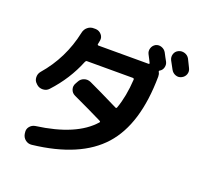

<svg xmlns="http://www.w3.org/2000/svg" viewBox="-148 -1004 1296 1231"><g transform="rotate(20 500.0 -388.0)"><path d="M873 -703.1Q864.3 -720.7 843.8 -756.8Q834 -776.4 840.3 -797.4Q846.7 -818.4 866.7 -828.1Q886.7 -837.9 908.7 -831.1Q930.7 -824.2 941.4 -804.7Q946.3 -794.9 955.6 -775.9Q964.8 -756.8 968.8 -749Q978.5 -729.5 971.7 -709.5Q964.8 -689.5 944.8 -679.2Q924.8 -668.9 904.3 -676.3Q883.8 -683.6 873 -703.1ZM91.8 -315.4 85.9 -321.3Q69.3 -335.9 68.4 -359.4Q67.4 -382.8 82 -400.4Q204.1 -541 243.2 -726.6Q248 -751 266.6 -766.1Q285.2 -781.2 308.6 -780.3H322.3Q345.7 -778.3 360.8 -760.7Q376 -743.2 372.1 -720.7Q371.1 -713.9 367.2 -695.3Q365.2 -687.5 374 -686.5H715.8Q718.8 -686.5 720.2 -689.5Q721.7 -692.4 719.7 -694.3Q716.8 -700.2 708 -717.8Q699.2 -735.4 694.3 -744.1Q684.6 -762.7 690.9 -783.2Q697.3 -803.7 715.8 -814.5Q735.4 -824.2 756.3 -816.9Q777.3 -809.6 788.1 -790Q793 -781.2 801.8 -763.7Q810.5 -746.1 816.4 -737.3Q825.2 -719.7 819.8 -699.7Q814.5 -679.7 796.9 -669.9Q791 -667 794.9 -659.2Q801.8 -648.4 801.8 -630.9Q798.8 -303.7 652.8 -141.1Q506.8 21.5 189.5 57.6Q165 60.5 146 45.9Q127 31.2 123 6.8L122.1 -1Q118.2 -24.4 132.3 -42Q146.5 -59.6 168.9 -63.5Q437.5 -99.6 547.9 -225.6Q553.7 -231.4 544.9 -236.3Q450.2 -283.2 342.8 -333Q321.3 -342.8 314 -364.7Q306.6 -386.7 318.4 -407.2L327.1 -422.9Q337.9 -444.3 360.4 -452.1Q382.8 -460 405.3 -450.2Q475.6 -418 611.3 -350.6Q619.1 -346.7 622.1 -355.5Q653.3 -442.4 660.2 -558.6Q660.2 -566.4 652.3 -567.4H337.9Q331.1 -567.4 327.1 -557.6Q274.4 -426.8 174.8 -319.3Q159.2 -301.8 134.3 -300.8Q109.4 -299.8 91.8 -315.4Z"/></g></svg>

Font: Rounded Mgen+ 1m bold
Style: Bold
Weight: 700
Designer: [Source Han Sans]
Ryoko NISHIZUKA  (kana & ideographs); Paul D. Hunt (Latin, Greek & Cyrillic); Wenlong ZHANG  (bopomofo
Version: Version 1.059.20150602